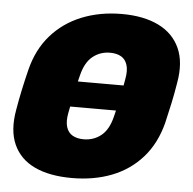

<svg xmlns="http://www.w3.org/2000/svg" viewBox="-52 -762 830 824"><g transform="rotate(5 363.5 -350.0)"><path d="M139 -295Q128 -295 122.5 -302.5Q117 -310 119 -321L131 -379Q133 -390 142.5 -397.5Q152 -405 163 -405H587Q598 -405 603.5 -397.5Q609 -390 607 -379L595 -321Q593 -310 583.5 -302.5Q574 -295 564 -295ZM287 10Q191 10 127 -20Q63 -50 35.5 -110.5Q8 -171 24 -261Q31 -303 40.5 -347.5Q50 -392 61 -436Q83 -525 136.5 -586Q190 -647 268 -678.5Q346 -710 441 -710Q535 -710 599 -678.5Q663 -647 690.5 -586Q718 -525 702 -436Q695 -392 685.5 -347.5Q676 -303 666 -261Q643 -171 589.5 -110.5Q536 -50 459 -20Q382 10 287 10ZM323 -160Q366 -160 398 -185.5Q430 -211 444 -267Q455 -310 463.5 -350.5Q472 -391 479 -433Q486 -470 478.5 -494Q471 -518 452 -529Q433 -540 404 -540Q362 -540 330 -514.5Q298 -489 284 -433Q273 -391 264.5 -350.5Q256 -310 248 -267Q241 -230 248.5 -206Q256 -182 275.5 -171Q295 -160 323 -160Z"/></g></svg>

Font: Rubik ExtraBold
Style: Italic
Weight: 800
Italic angle: -12°
Designer: Hubert and Fischer
Foundry: Hubert and Fischer
Version: Version 2.300;gftools[0.9.30]